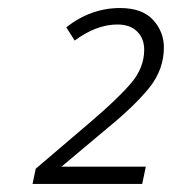

<svg xmlns="http://www.w3.org/2000/svg" viewBox="-20 -874 428 478"><path d="M61 -416 69 -454 205 -570Q272 -627 305.5 -666Q339 -705 339 -750Q339 -778 321.5 -795.5Q304 -813 272 -813Q220 -813 166 -773L145 -806Q206 -854 279 -854Q334 -854 361 -824.5Q388 -795 388 -756Q388 -701 352 -656Q316 -611 245 -553L133 -459H343L334 -416Z"/></svg>

Font: Noto Sans Light
Style: Italic
Weight: 300
Italic angle: -12°
Designer: Monotype Design Team
Foundry: Monotype Imaging Inc.
Version: Version 2.013; ttfautohint (v1.8.4.7-5d5b)